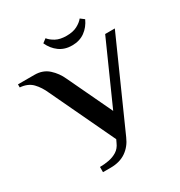

<svg xmlns="http://www.w3.org/2000/svg" viewBox="-219 -941 1020 1085"><g transform="rotate(-30 291.5 -399.0)"><path d="M138 10V-24Q167 -24 196.5 -29.5Q226 -35 250 -50Q274 -65 287 -95L296 -114L99 -530Q79 -576 50 -606Q21 -636 -30 -640V-660H78Q132 -660 168 -627.5Q204 -595 224 -550L361 -261L539 -660H602L350 -95Q329 -46 288.5 -18Q248 10 188 10ZM346 -697Q298 -697 263.5 -722Q229 -747 210 -789L235 -808Q250 -789 277 -774.5Q304 -760 346 -760Q388 -760 415.5 -774.5Q443 -789 458 -808L483 -789Q464 -747 429.5 -722Q395 -697 346 -697Z"/></g></svg>

Font: El Messiri SemiBold
Style: Regular
Weight: 600
Designer: Mohamed Gaber
Foundry: Kief Type Foundry
Version: Version 2.020; ttfautohint (v1.8.3)